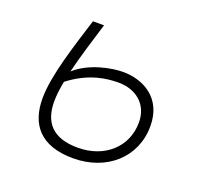

<svg xmlns="http://www.w3.org/2000/svg" viewBox="-98 -628 782 747"><g transform="rotate(20 293.0 -254.5)"><path d="M275.4 9.8C413.6 9.8 515.6 -80.6 515.6 -210.4C515.6 -328.1 426.3 -372.6 344.2 -372.6C299.3 -372.6 208.5 -356.9 150.4 -304.2C166.5 -371.6 190.4 -446.8 211.9 -517.6H166C129.9 -401.9 84 -263.2 84 -169.4C84 -61.5 139.2 9.8 275.4 9.8ZM140.6 -257.8C222.7 -321.3 297.4 -327.6 342.3 -327.6C411.1 -327.6 468.8 -286.1 468.8 -209C468.8 -106.9 389.2 -35.2 278.3 -35.2C173.3 -35.2 130.9 -87.4 130.9 -173.3C130.9 -197.8 134.3 -226.6 140.6 -257.8Z"/></g></svg>

Font: Cascadia Code PL ExtraLight
Style: Italic
Weight: 200
Italic angle: -10°
Monospace: yes
Designer: Aaron Bell
Foundry: Saja Typeworks
Version: Version 2404.023